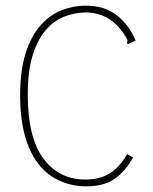

<svg xmlns="http://www.w3.org/2000/svg" viewBox="-20 -648 540 678"><path d="M285 10Q218 10 165 -23.5Q112 -57 82 -127.5Q52 -198 51 -308Q51 -400 71 -461.5Q91 -523 124 -559.5Q157 -596 198 -612Q239 -628 281 -628Q349 -628 392 -594.5Q435 -561 459 -505L438 -495L431 -492L428 -498Q432 -503 429 -509Q426 -515 417 -529Q391 -568 355.5 -586.5Q320 -605 279 -604Q241 -603 205 -588.5Q169 -574 140.5 -540.5Q112 -507 95 -451.5Q78 -396 78 -313Q78 -163 133 -88.5Q188 -14 282 -14Q335 -14 370 -37.5Q405 -61 429 -104L450 -92Q422 -42 384 -16Q346 10 285 10Z"/></svg>

Font: Inconsolata ExtraLight
Style: Regular
Weight: 200
Monospace: yes
Designer: Raph Levien, Cyreal, Brenton Simpson
Foundry: Raph Levien, Cyreal, Google
Version: Version 3.001; ttfautohint (v1.8.2.53-6de2)